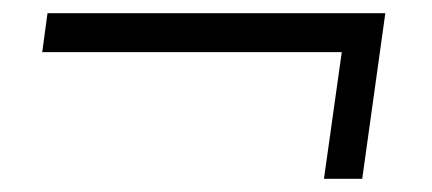

<svg xmlns="http://www.w3.org/2000/svg" viewBox="-20 -455 655 291"><path d="M529 -184 564 -435H52L44 -376H498L471 -184Z"/></svg>

Font: Chivo Light
Style: Italic
Weight: 300
Italic angle: -8°
Designer: Hector Gatti
Foundry: Omnibus-Type
Version: Version 1.003;PS 001.003;hotconv 1.0.70;makeotf.lib2.5.58329